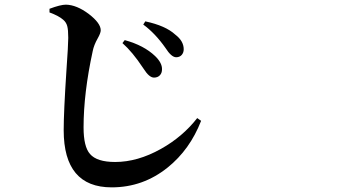

<svg xmlns="http://www.w3.org/2000/svg" viewBox="-20 -766 1540 820"><path d="M457 34.2Q252 34.2 252 -210Q252 -287.1 263.7 -464.8Q271.5 -575.2 271.5 -604.5Q271.5 -638.7 267.1 -654.8Q262.7 -670.9 250 -681.6Q231.4 -698.2 191.4 -712.9V-728.5Q238.3 -746.1 261.7 -746.1Q307.6 -745.1 359.4 -706.1Q410.2 -667 410.2 -636.7Q410.2 -625 397.5 -602.5Q380.9 -573.2 376 -547.9Q336.9 -368.2 336.9 -221.7Q336.9 -139.6 364.3 -108.4Q393.6 -74.2 471.7 -74.2Q567.4 -74.2 667 -129.9Q759.8 -181.6 822.3 -261.7L838.9 -250Q791 -127 696.3 -50.8Q590.8 34.2 457 34.2ZM637.7 -434.6Q617.2 -434.6 593.8 -471.7Q592.8 -473.6 589.8 -477.5Q545.9 -543.9 502.9 -582L512.7 -594.7Q594.7 -572.3 642.6 -526.4Q672.9 -497.1 671.9 -469.7Q671.9 -454.1 662.6 -444.3Q653.3 -434.6 637.7 -434.6ZM732.4 -521.5Q711.9 -521.5 686.5 -561.5Q642.6 -624 591.8 -661.1L600.6 -674.8Q687.5 -656.2 728.5 -618.2Q764.6 -590.8 764.6 -555.7Q764.6 -541 755.9 -531.2Q747.1 -521.5 732.4 -521.5Z"/></svg>

Font: Bpmf GenRyu Min B
Style: B
Weight: 700
Foundry: But Ko
Version: Version 1.320